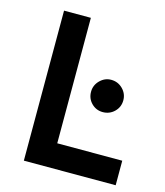

<svg xmlns="http://www.w3.org/2000/svg" viewBox="-101 -738 703 816"><g transform="rotate(15 250.0 -330.0)"><path d="M80 0V-660H198V-108H484V0ZM350 -286Q321 -286 300.5 -306.5Q280 -327 280 -357Q280 -386 301 -407Q322 -428 350 -428Q380 -428 401 -407Q422 -386 422 -357Q422 -327 401 -306.5Q380 -286 350 -286Z"/></g></svg>

Font: Lil Grotesk Bold
Style: Regular
Weight: 700
Designer: Bastien Sozeau
Foundry: NBR — Bastien Sozeau
Version: Version 4.002; ttfautohint (v1.8.4.7-5d5b)